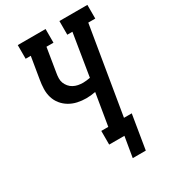

<svg xmlns="http://www.w3.org/2000/svg" viewBox="-208 -837 948 1070"><g transform="rotate(-30 265.5 -302.0)"><path d="M323 131 345 0H247V-88H292L326 -293Q311 -290 296 -288.5Q281 -287 266 -287Q238 -287 210.5 -293Q183 -299 159.5 -313Q136 -327 119 -348Q102 -369 94 -395.5Q86 -422 87 -451Q88 -480 93 -508L116 -647H83V-735H262V-647H217L192 -494Q189 -478 188.5 -461Q188 -444 193.5 -430Q199 -416 209 -404Q219 -392 233 -384.5Q247 -377 262.5 -374Q278 -371 295 -371Q306 -371 317 -372.5Q328 -374 340 -376L384 -647H351V-735H531V-647H486L393 -88H443L407 131Z"/></g></svg>

Font: Iosevka Curly Slab SmBdObl
Style: Regular
Weight: 600
Italic angle: -9°
Monospace: yes
Designer: Belleve Invis
Foundry: Belleve Invis
Version: Version 11.0.0; ttfautohint (v1.8.3)